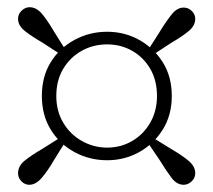

<svg xmlns="http://www.w3.org/2000/svg" viewBox="-20 -626 591 532"><path d="M399 -471 387 -482 422 -537Q441 -568 456 -586.5Q471 -605 489 -605Q502 -605 511.5 -595.5Q521 -586 521 -574Q521 -555 503 -540Q485 -525 454 -507ZM136 -360Q136 -318 155.5 -285.5Q175 -253 207.5 -235Q240 -217 277 -217Q315 -217 346.5 -235.5Q378 -254 396.5 -286.5Q415 -319 415 -360Q415 -403 396.5 -435Q378 -467 346.5 -485Q315 -503 277 -503Q238 -503 206 -485Q174 -467 155 -435Q136 -403 136 -360ZM96 -360Q96 -414 120.5 -453.5Q145 -493 186.5 -515.5Q228 -538 277 -538Q325 -538 365.5 -515.5Q406 -493 431 -453.5Q456 -414 456 -360Q456 -307 431 -267Q406 -227 365.5 -204.5Q325 -182 277 -182Q228 -182 186.5 -204.5Q145 -227 120.5 -267Q96 -307 96 -360ZM164 -484 153 -472 99 -507Q68 -525 49 -540Q30 -555 30 -574Q30 -587 40 -596.5Q50 -606 62 -606Q81 -606 96.5 -587.5Q112 -569 130 -538ZM152 -248 164 -238 130 -183Q112 -152 95.5 -133Q79 -114 61 -114Q49 -114 39.5 -123.5Q30 -133 30 -146Q30 -166 48.5 -181Q67 -196 98 -214ZM386 -236 398 -248 453 -214Q484 -196 502.5 -180.5Q521 -165 521 -146Q521 -133 511 -123.5Q501 -114 489 -114Q470 -114 455.5 -133Q441 -152 422 -183Z"/></svg>

Font: Noto Serif KR ExtraLight
Style: Regular
Weight: 400
Version: Version 2.002-H1;hotconv 1.1.0;makeotfexe 2.6.0